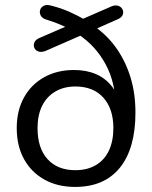

<svg xmlns="http://www.w3.org/2000/svg" viewBox="-20 -728 600 757"><path d="M276 9Q207 9 155 -20Q103 -49 74.5 -101Q46 -153 46 -223Q46 -292 74.5 -343.5Q103 -395 154 -423.5Q205 -452 272 -452Q321 -452 359 -435.5Q397 -419 422.5 -385.5Q448 -352 459 -300H436Q437 -399 397 -473.5Q357 -548 288 -593H310L159 -527Q143 -521 131.5 -525Q120 -529 115.5 -539Q111 -549 115.5 -560.5Q120 -572 137 -579L248 -627L250 -616Q230 -626 209 -634.5Q188 -643 165 -650Q147 -655 141 -666Q135 -677 138 -688Q141 -699 152 -705Q163 -711 181 -706Q221 -696 254.5 -681Q288 -666 319 -648L296 -649L420 -703Q435 -709 446.5 -705Q458 -701 463 -691Q468 -681 464 -670Q460 -659 444 -652L351 -611L354 -623Q407 -585 442 -533.5Q477 -482 495.5 -420Q514 -358 514 -284Q514 -213 498.5 -158.5Q483 -104 452.5 -66.5Q422 -29 378 -10Q334 9 276 9ZM277 -57Q324 -57 358 -77Q392 -97 409.5 -134.5Q427 -172 427 -223Q427 -299 387.5 -343Q348 -387 277 -387Q232 -387 198 -367Q164 -347 146 -310.5Q128 -274 128 -223Q128 -144 167.5 -100.5Q207 -57 277 -57Z"/></svg>

Font: Nunito
Style: Regular
Weight: 400
Designer: Vernon Adams
Foundry: Vernon Adams
Version: Version 3.602